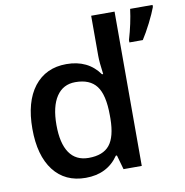

<svg xmlns="http://www.w3.org/2000/svg" viewBox="-84 -841 897 931"><g transform="rotate(-10 364.0 -375.0)"><path d="M264.2 9.8Q163.1 9.8 106.4 -63.5Q49.8 -137.2 49.8 -269Q49.8 -401.4 106.9 -475.6Q165 -549.8 266.1 -549.8Q372.6 -549.8 428.2 -471.2H434.1Q425.8 -530.8 425.8 -563V-759.8H541V0H451.2L431.2 -70.8H425.8Q370.6 9.8 264.2 9.8ZM294.9 -83Q365.7 -83 397.9 -122.8Q430.2 -162.6 431.2 -252V-268.1Q431.2 -369.6 397.9 -413.1Q365.2 -456.1 293.9 -456.1Q233.4 -456.1 200.7 -407Q168 -357.9 168 -267.1Q168 -176.8 200 -129.9Q231.9 -83 294.9 -83ZM585.9 -600.1V-611.8Q608.9 -689.9 617.7 -759.8H728V-750Q717.3 -720.7 694.8 -675.8Q671.4 -629.9 651.9 -600.1Z"/></g></svg>

Font: Open Sans
Style: SemiBold
Weight: 600
Foundry: Ascender Corporation
Version: Version 1.10